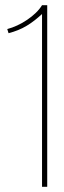

<svg xmlns="http://www.w3.org/2000/svg" viewBox="-20 -720 245 740"><path d="M8 -608 13 -592Q32 -597 49.5 -604Q67 -611 83.5 -621Q100 -631 114.5 -642.5Q129 -654 142 -666V0H162V-700H142Q133 -685 118 -670.5Q103 -656 84.5 -643.5Q66 -631 46.5 -622Q27 -613 8 -608Z"/></svg>

Font: Advent Pro Thin
Style: Regular
Weight: 250
Version: Version 3.000